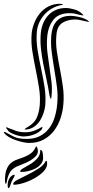

<svg xmlns="http://www.w3.org/2000/svg" viewBox="-44 -749 487 1006"><path d="M300 -707Q320 -707 346 -699.5Q372 -692 388 -675Q399 -665 385 -669Q371 -671 356.5 -675.5Q342 -680 325 -680Q263 -681 235 -644.5Q207 -608 203 -552Q200 -513 204.5 -474.5Q209 -436 215 -398Q221 -360 225.5 -322Q230 -284 226 -245Q225 -234 223.5 -232Q222 -230 220.5 -233Q219 -236 217.5 -241.5Q216 -247 215 -251Q209 -291 200 -331.5Q191 -372 183 -413Q175 -454 170.5 -495Q166 -536 170 -578Q173 -605 183 -628.5Q193 -652 209.5 -669.5Q226 -687 249 -697Q272 -707 300 -707ZM122 -575Q125 -602 136 -629.5Q147 -657 165.5 -679.5Q184 -702 210.5 -715.5Q237 -729 270 -729Q271 -729 275.5 -728.5Q280 -728 283.5 -727Q287 -726 286.5 -725Q286 -724 279 -723Q252 -718 229 -705Q206 -692 189 -673Q172 -654 161.5 -630.5Q151 -607 149 -582Q145 -534 153 -485.5Q161 -437 171.5 -389Q182 -341 189.5 -292.5Q197 -244 193 -196Q191 -177 184 -156Q177 -135 165.5 -117Q154 -99 137 -86.5Q120 -74 99 -71Q83 -69 85.5 -72.5Q88 -76 97 -81Q133 -101 146.5 -128Q160 -155 164 -195Q168 -241 160.5 -289Q153 -337 143 -385Q133 -433 125.5 -480.5Q118 -528 122 -575ZM95 -21Q137 -21 166 -36.5Q195 -52 214 -77.5Q233 -103 243 -136.5Q253 -170 256 -206Q260 -251 254 -296Q248 -341 240.5 -385.5Q233 -430 227 -475Q221 -520 225 -566Q229 -612 253.5 -639Q278 -666 327 -666Q344 -666 370.5 -660Q397 -654 414 -643Q432 -631 411 -636Q399 -639 380 -643Q361 -647 351 -647Q312 -647 284 -630Q256 -613 252 -570Q247 -524 254 -478.5Q261 -433 270 -387Q279 -341 285.5 -295Q292 -249 288 -203Q285 -165 273 -129Q261 -93 239 -64Q217 -35 184.5 -17.5Q152 0 108 0Q96 0 77 -4Q58 -8 39 -14.5Q20 -21 3.5 -30.5Q-13 -40 -21 -51Q-30 -61 -15 -56Q2 -47 26.5 -34Q51 -21 95 -21ZM89 -56Q114 -56 135 -64Q156 -72 178 -85V-82Q178 -73 168.5 -64.5Q159 -56 145 -49Q131 -42 113.5 -38Q96 -34 78 -34Q71 -34 59 -36.5Q47 -39 34.5 -43.5Q22 -48 11 -54Q0 -60 -4 -68Q-15 -80 -11 -81.5Q-7 -83 0 -78Q16 -73 36.5 -64.5Q57 -56 89 -56ZM28 167Q34 165 33 169Q32 173 30 178Q25 187 22 192.5Q19 198 17 202.5Q15 207 13 212.5Q11 218 8 228Q6 233 4.5 234Q3 235 2 236Q-1 238 -2.5 233Q-4 228 -4 220Q-4 214 -2.5 206Q-1 198 3 190Q7 182 13 175.5Q19 169 28 167ZM-9 206Q-12 215 -13 215Q-15 215 -16.5 209Q-18 203 -18 198Q-18 160 -9.5 138.5Q-1 117 13.5 105Q28 93 46 87Q64 81 82 74Q100 67 116.5 55.5Q133 44 144 20Q146 15 149 21Q152 27 154 36Q157 54 144.5 68Q132 82 114 92.5Q96 103 76 110.5Q56 118 43 124Q16 137 5.5 158.5Q-5 180 -9 206ZM25 215Q25 205 48 193Q71 181 100.5 166.5Q130 152 158 134Q186 116 196 94H198Q202 94 202.5 100Q203 106 203 108Q203 130 183.5 150Q164 170 136 185.5Q108 201 78.5 210Q49 219 29 219Q25 219 25 215ZM62 147Q64 140 80.5 131Q97 122 116.5 110Q136 98 151.5 80.5Q167 63 167 39Q167 36 167.5 36Q168 36 173 38Q179 43 180.5 56.5Q182 70 182 78Q182 96 171 110Q160 124 143 133Q126 142 106 147Q86 152 69 152Q67 152 64 151.5Q61 151 62 147Z"/></svg>

Font: Akronim
Style: Regular
Weight: 400
Designer: Grzegorz Klimczewski
Foundry: Fonty.PL
Version: Version 1.002